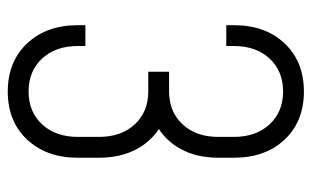

<svg xmlns="http://www.w3.org/2000/svg" viewBox="-178 -628 822 507"><g transform="rotate(90 233.5 -375.0)"><path d="M222 16Q143.5 16 95.2 -35Q47 -86 47 -169V-189H102V-169Q102 -110.5 135 -74.8Q168 -39 222 -39Q276 -39 309 -74.8Q342 -110.5 342 -169V-225Q342 -283.5 309 -319.2Q276 -355 222 -355H170V-410H222Q276 -410 309 -445.8Q342 -481.5 342 -540V-581Q342 -639.5 309 -675.2Q276 -711 222 -711Q168 -711 135 -675.2Q102 -639.5 102 -581V-561H47V-581Q47 -664.5 95.2 -715.2Q143.5 -766 222 -766Q301 -766 349 -715.2Q397 -664.5 397 -581V-540Q397 -482.5 373.5 -439.8Q350 -397 307 -375L308 -391Q350 -368.5 373.5 -325.8Q397 -283 397 -225V-169Q397 -86 349 -35Q301 16 222 16Z"/></g></svg>

Font: Mohave Light
Style: Regular
Weight: 300
Designer: Gumpita Rahayu
Foundry: Tokotype
Version: Version 2.003